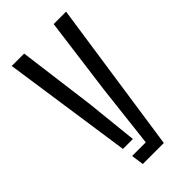

<svg xmlns="http://www.w3.org/2000/svg" viewBox="-193 -656 711 711"><g transform="rotate(-45 163.0 -300.0)"><path d="M21 -600H86L125.5 -297L147 -91.5H95ZM100.5 -49H172L200.5 -297L240.5 -600H305.5L217.5 0H107.5Z"/></g></svg>

Font: Big Shoulders Stencil Text Light
Style: Regular
Weight: 300
Designer: Patric King
Foundry: XO Type Co
Version: Version 1.000